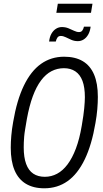

<svg xmlns="http://www.w3.org/2000/svg" viewBox="-20 -1004 558 1036"><path d="M219 12Q160 12 119.5 -12.5Q79 -37 58.5 -85.5Q38 -134 38 -207Q38 -237 41 -272Q44 -307 51 -346Q71 -464 109 -542.5Q147 -621 201.5 -659.5Q256 -698 326 -698Q386 -698 426.5 -674Q467 -650 487.5 -602Q508 -554 508 -481Q508 -450 505 -414.5Q502 -379 495 -340Q475 -222 437 -143.5Q399 -65 344.5 -26.5Q290 12 219 12ZM222 -50Q257 -50 288 -66.5Q319 -83 344.5 -117Q370 -151 389.5 -202.5Q409 -254 421 -325Q426 -355 429.5 -378.5Q433 -402 434.5 -420Q436 -438 437 -452.5Q438 -467 438 -479Q438 -533 425 -567.5Q412 -602 386.5 -619Q361 -636 325 -636Q289 -636 258 -620Q227 -604 201.5 -570Q176 -536 157 -484.5Q138 -433 125 -362Q120 -332 116 -308.5Q112 -285 110.5 -267.5Q109 -250 108.5 -236Q108 -222 108 -209Q108 -155 121 -119.5Q134 -84 159.5 -67Q185 -50 222 -50ZM245 -780Q248 -806 258 -823Q268 -840 282.5 -849Q297 -858 314 -858Q333 -858 349 -851.5Q365 -845 379.5 -838Q394 -831 406 -831Q418 -831 424 -839Q430 -847 433 -860H469Q466 -835 456 -817.5Q446 -800 431.5 -791Q417 -782 400 -782Q381 -782 365 -789Q349 -796 335 -803Q321 -810 308 -810Q296 -810 290 -801.5Q284 -793 281 -780ZM284 -935 292 -984H479L471 -935Z"/></svg>

Font: Archivo ExtraCondensed Light
Style: Italic
Weight: 300
Width: 2
Italic angle: -10°
Designer: Hector Gatti
Foundry: Omnibus-Type
Version: Version 2.001